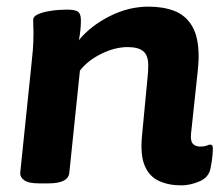

<svg xmlns="http://www.w3.org/2000/svg" viewBox="-20 -551 667 579"><path d="M527 8Q488 8 459 -5.5Q430 -19 416.5 -51Q403 -83 408 -139L425 -318Q426 -327 426.5 -335Q427 -343 427 -355Q427 -384 412 -396.5Q397 -409 365 -409Q327 -409 286 -389Q245 -369 221 -338L189 -30Q186 2 126 2H98Q66 2 53 -7.5Q40 -17 41 -30L74 -349Q77 -376 79 -399.5Q81 -423 81 -453Q81 -462 80.5 -471Q80 -480 80 -491Q80 -501 92.5 -507Q105 -513 122.5 -516.5Q140 -520 156.5 -521Q173 -522 181 -522Q207 -522 215.5 -515.5Q224 -509 224 -490Q224 -462 218 -430Q252 -472 309.5 -501.5Q367 -531 428 -531Q472 -531 506 -518Q540 -505 559.5 -472Q579 -439 579 -380Q579 -368 578 -357Q577 -346 576 -334L556 -147Q554 -126 561.5 -117.5Q569 -109 585 -109Q596 -109 603.5 -112Q611 -115 614 -115Q622 -115 622 -103Q622 -99 621 -84.5Q620 -70 615 -44Q610 -16 581.5 -4Q553 8 527 8Z"/></svg>

Font: Asap Semi Expanded Semi Expanded Regular
Style: Bold Italic
Weight: 700
Width: 6
Italic angle: -6°
Designer: Pablo Cosgaya
Foundry: Omnibus-Type
Version: Version 3.001; ttfautohint (v1.8.4.7-5d5b)